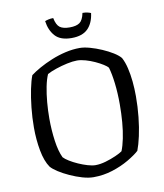

<svg xmlns="http://www.w3.org/2000/svg" viewBox="-97 -988 911 1066"><g transform="rotate(-10 359.0 -454.5)"><path d="M344 0Q316 0 281.5 -10Q247 -20 213 -35.5Q179 -51 152.5 -68Q126 -85 113 -100Q88 -136 76.5 -198Q65 -260 65 -328Q65 -385 71 -441Q77 -497 86.5 -543Q96 -589 107 -617Q128 -633 160 -651Q192 -669 231 -685Q270 -701 311 -710.5Q352 -720 392 -720Q416 -720 448.5 -711Q481 -702 514.5 -687.5Q548 -673 574.5 -656.5Q601 -640 614 -624Q628 -598 636.5 -562Q645 -526 649 -485.5Q653 -445 653 -402Q653 -343 647 -285.5Q641 -228 630.5 -180.5Q620 -133 608 -102Q585 -81 544 -57Q503 -33 451.5 -16.5Q400 0 344 0ZM366 -64Q393 -64 424 -73Q455 -82 482 -94Q509 -106 521 -115Q532 -142 540.5 -183Q549 -224 553 -273Q557 -322 557 -374Q557 -437 550.5 -492Q544 -547 533 -584Q527 -592 508 -604Q489 -616 464 -627.5Q439 -639 412.5 -646.5Q386 -654 365 -654Q341 -654 308.5 -647Q276 -640 245 -629.5Q214 -619 194 -608Q182 -581 174 -541Q166 -501 162 -455Q158 -409 158 -363Q158 -298 166.5 -237Q175 -176 193 -139Q203 -128 224 -115Q245 -102 271 -90.5Q297 -79 322.5 -71.5Q348 -64 366 -64ZM358 -782Q295 -782 265.5 -815Q236 -848 229 -900Q236 -903 248.5 -906Q261 -909 276 -909Q284 -869 302.5 -855.5Q321 -842 358 -842Q395 -842 414 -855.5Q433 -869 441 -909Q457 -909 469.5 -906Q482 -903 488 -900Q481 -844 450 -813Q419 -782 358 -782Z"/></g></svg>

Font: Texturina 12pt Light
Style: Regular
Weight: 300
Designer: Guillermo Torres Carreño
Foundry: Omnibus-Type
Version: Version 1.002